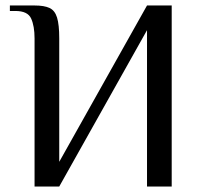

<svg xmlns="http://www.w3.org/2000/svg" viewBox="-20 -680 732 700"><path d="M106 0V-540Q106 -585 93.5 -612.5Q81 -640 36 -640H16V-660H106Q141 -660 160.5 -651Q180 -642 188 -616Q196 -590 196 -540V-90L516 -660H606V0H516V-570L196 0Z"/></svg>

Font: El Messiri
Style: Regular
Weight: 400
Designer: Mohamed Gaber
Foundry: Kief Type Foundry
Version: Version 2.020